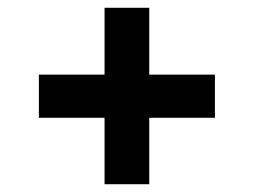

<svg xmlns="http://www.w3.org/2000/svg" viewBox="-20 -513 653 494"><path d="M533 -210H364V-39H249V-210H80V-321H249V-493H364V-321H533Z"/></svg>

Font: Suez One
Style: Regular
Weight: 400
Designer: Michal Sahar
Foundry: Hagilda
Version: Version 1.001